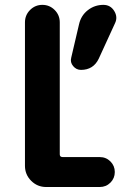

<svg xmlns="http://www.w3.org/2000/svg" viewBox="-20 -750 540 770"><path d="M394.5 -730.5Q422.9 -730.5 438 -706.1Q453.1 -681.6 441.4 -657.2L376 -514.6Q354.5 -469.7 304.7 -469.7Q286.1 -469.7 273.4 -484.9Q260.7 -500 265.6 -518.6L296.9 -652.3Q304.7 -687.5 332 -709Q359.4 -730.5 394.5 -730.5ZM379.9 -120.1Q405.3 -120.1 422.9 -102.5Q440.4 -85 440.4 -60.1Q440.4 -35.2 422.9 -17.6Q405.3 0 379.9 0H165Q129.9 0 105 -24.9Q80.1 -49.8 80.1 -85V-660.2Q80.1 -689.5 100.6 -710Q121.1 -730.5 149.9 -730.5Q178.7 -730.5 199.2 -710Q219.7 -689.5 219.7 -660.2V-130.9Q219.7 -120.1 231.4 -120.1Z"/></svg>

Font: Rounded-X Mgen+ 1m bold
Style: Bold
Weight: 700
Designer: [Source Han Sans]
Ryoko NISHIZUKA  (kana & ideographs); Paul D. Hunt (Latin, Greek & Cyrillic); Wenlong ZHANG  (bopomofo
Version: Version 1.059.20150602